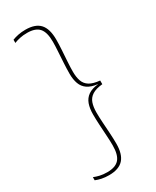

<svg xmlns="http://www.w3.org/2000/svg" viewBox="-204 -733 739 908"><g transform="rotate(-30 166.0 -279.0)"><path d="M34 -662.5Q48 -668 66.2 -671.8Q84.5 -675.5 106 -675.5Q160 -675.5 184.8 -648Q209.5 -620.5 209.5 -562.5Q209.5 -537 207.5 -506.2Q205.5 -475.5 203.5 -445.2Q201.5 -415 201.5 -391Q201.5 -361 209 -339.8Q216.5 -318.5 236.2 -306.2Q256 -294 292.5 -290.5V-270.5Q256 -267 236.2 -254.2Q216.5 -241.5 209 -220Q201.5 -198.5 201.5 -167.5Q201.5 -144 203.5 -113.5Q205.5 -83 207.5 -51.8Q209.5 -20.5 209.5 6Q209.5 63.5 184.5 91Q159.5 118.5 106 118.5Q84.5 118.5 66.2 114.8Q48 111 34 105V88Q47 93.5 65 97.8Q83 102 105.5 102Q150.5 102 170.5 79.2Q190.5 56.5 190.5 4.5Q190.5 -19 188.5 -49.2Q186.5 -79.5 184.8 -110.8Q183 -142 183 -168.5Q183 -201 191.5 -224.8Q200 -248.5 220.2 -262.8Q240.5 -277 275.5 -280.5L274.5 -275.5V-281Q240 -285 220 -298.8Q200 -312.5 191.5 -335.8Q183 -359 183 -390.5Q183 -416.5 184.8 -447.5Q186.5 -478.5 188.5 -508.5Q190.5 -538.5 190.5 -561.5Q190.5 -613.5 170.5 -636Q150.5 -658.5 105.5 -658.5Q83 -658.5 65 -654.5Q47 -650.5 34 -645Z"/></g></svg>

Font: Anek Bangla Thin
Style: Regular
Weight: 250
Designer: Sulekha Rajkumar (Bangla), Yesha Goshar (Latin)
Foundry: Ek Type
Version: Version 1.003